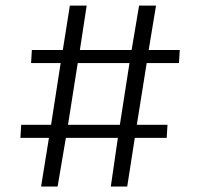

<svg xmlns="http://www.w3.org/2000/svg" viewBox="-20 -683 720 703"><path d="M130.4 0 159.2 -178.2H54.7L57.6 -226.1H167L202.1 -452.1H93.8L96.7 -500H210L235.8 -662.6H297.4L272.5 -500H461.9L489.3 -662.6H551.3L524.4 -500H638.2L635.3 -452.1H517.1L481 -226.1H593.3L590.3 -178.2H473.6L445.8 0H385.7L411.6 -178.2H221.2L190.9 0ZM229 -226.1H418.9L454.1 -452.1H264.6Z"/></svg>

Font: HaufeMerriweatherSansLt
Style: Italic
Weight: 300
Designer: Eben Sorkin ( eben@eyebytes.com )
Foundry: Eben Sorkin
Version: Version 1.56